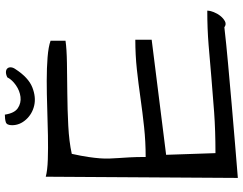

<svg xmlns="http://www.w3.org/2000/svg" viewBox="-123 -862 985 779"><g transform="rotate(-90 369.5 -472.5)"><path d="M42 -779.3Q67.4 -772.5 111.8 -771Q156.2 -769.5 209.5 -770.5Q262.7 -771.5 320.8 -773.4Q378.9 -775.4 431.2 -775.4Q483.4 -775.4 526.4 -772Q569.3 -768.6 593.8 -759.8V-699.2Q560.5 -694.3 502.9 -693.4Q445.3 -692.4 379.9 -691.9Q314.5 -691.4 249 -688Q183.6 -684.6 134.8 -673.8Q126 -633.8 122.1 -606.9Q118.2 -580.1 116.7 -560.1Q115.2 -540 115.7 -522.5Q116.2 -504.9 117.7 -484.9Q119.1 -464.8 120.6 -438.5Q122.1 -412.1 122.1 -374Q184.6 -374 243.7 -380.4Q302.7 -386.7 360.8 -395Q418.9 -403.3 477.5 -409.7Q536.1 -416 597.7 -416V-349.6L130.9 -291L137.7 -90.8Q229.5 -90.8 303.7 -96.2Q377.9 -101.6 444.8 -107.4Q511.7 -113.3 577.1 -118.7Q642.6 -124 715.8 -124Q715.8 -113.3 710 -98.1Q704.1 -83 694.3 -70.8Q684.6 -58.6 672.4 -52.2Q660.2 -45.9 648.4 -54.7Q581.1 -46.9 499.5 -39.6Q418 -32.2 334.5 -24.9Q251 -17.6 173.3 -11.2Q95.7 -4.9 37.1 0ZM251 -916Q251 -937.5 263.2 -941.4Q275.4 -945.3 293.9 -945.3Q299.8 -906.2 320.3 -892.6Q340.8 -878.9 365.7 -881.8Q390.6 -884.8 413.1 -900.4Q435.5 -916 445.3 -935.5Q458 -941.4 467.3 -940.9Q476.6 -940.4 481.4 -935.1Q486.3 -929.7 485.8 -920.9Q485.4 -912.1 478.5 -902.3Q444.3 -849.6 404.8 -834Q365.2 -818.4 331.1 -826.2Q296.9 -834 273.9 -859.4Q251 -884.8 251 -916Z"/></g></svg>

Font: Architects Daughter-petzku
Style: Regular
Weight: 400
Designer: Kimberly Geswein
Foundry: Kimberly Geswein
Version: Version 1.000 2010 initial release